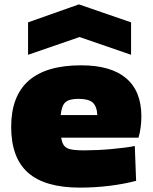

<svg xmlns="http://www.w3.org/2000/svg" viewBox="-20 -847 696 876"><path d="M108 -745 340 -827 578 -745V-597L343 -678L108 -597ZM345 9Q185 9 108 -59Q31 -127 31 -268Q31 -549 350 -549Q486 -549 555.5 -490Q625 -431 625 -316Q625 -264 612 -219H259Q262 -200 268.5 -188.5Q275 -177 287 -171Q299 -165 318.5 -163Q338 -161 366 -161Q393 -161 425.5 -162.5Q458 -164 489.5 -167Q521 -170 549 -173.5Q577 -177 595 -181L601 -22Q544 -7 478 1Q412 9 345 9ZM338 -396Q296 -396 278.5 -380.5Q261 -365 257 -322H424Q422 -362 403 -379Q384 -396 338 -396Z"/></svg>

Font: Encode Sans Wide
Style: Black
Weight: 900
Designer: Pablo Impallari, Andres Torresi
Foundry: Pablo Impallari, Andres Torresi
Version: Version 1.000; ttfautohint (v1.00) -l 8 -r 50 -G 200 -x 14 -